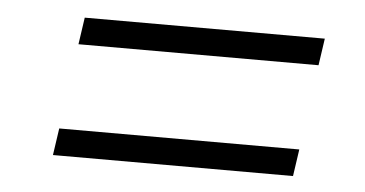

<svg xmlns="http://www.w3.org/2000/svg" viewBox="-31 -521 649 341"><g transform="rotate(5 293.0 -350.0)"><path d="M108 -474H536L529 -426H101ZM80 -274H508L501 -226H73Z"/></g></svg>

Font: Pathway Extreme 8pt Thin 12pt
Style: Italic
Weight: 100
Italic angle: -8°
Version: Version 1.001;gftools[0.9.26]